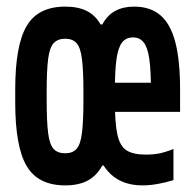

<svg xmlns="http://www.w3.org/2000/svg" viewBox="-20 -550 590 580"><path d="M177 10Q95 10 60.5 -48.5Q26 -107 26 -240V-280Q26 -413 60.5 -471.5Q95 -530 177 -530Q216 -530 242 -517Q268 -504 284 -476H289Q304 -504 328 -517Q352 -530 385 -530Q434 -530 464.5 -504Q495 -478 509.5 -423Q524 -368 524 -280V-212H302V-300H448L436 -271V-276Q436 -337 431 -372Q426 -407 414 -422Q402 -437 382 -437Q361 -437 349 -422Q337 -407 332 -372Q327 -337 327 -276V-245Q327 -179 334.5 -144Q342 -109 362 -96Q382 -83 420 -83Q443 -83 461 -86.5Q479 -90 504 -100V-6Q482 1 457.5 5.5Q433 10 411 10Q371 10 341.5 -5Q312 -20 293 -50H289Q272 -19 245 -4.5Q218 10 177 10ZM177 -87Q199 -87 211 -100Q223 -113 227.5 -147.5Q232 -182 232 -248V-273Q232 -338 227.5 -372.5Q223 -407 211 -420Q199 -433 177 -433Q155 -433 142.5 -420Q130 -407 125.5 -372.5Q121 -338 121 -273V-248Q121 -182 125.5 -147.5Q130 -113 142 -100Q154 -87 177 -87Z"/></svg>

Font: M PLUS Code Latin SemiExpanded Medium
Style: Regular
Weight: 500
Width: 6
Designer: Coji Morishita
Foundry: UNDERFOREST DESIGN
Version: Version 1.002; ttfautohint (v1.8.3)